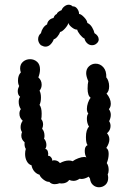

<svg xmlns="http://www.w3.org/2000/svg" viewBox="-20 -791 558 811"><path d="M211 -13Q197 -13 188 -23Q177 -22 163.5 -32.5Q150 -43 147 -53Q135 -56 125.5 -66.5Q116 -77 113 -93Q101 -96 93.5 -109.5Q86 -123 86 -141Q86 -152 89 -162Q82 -173 84 -190Q70 -202 70 -218Q70 -226 73 -233Q67 -242 67 -254Q67 -269 76 -281Q62 -293 62 -311Q62 -322 68 -330Q59 -343 59 -361Q59 -375 65 -382Q55 -390 55 -406Q55 -416 61 -428Q56 -436 56 -451Q56 -473 68 -485Q65 -494 65 -502Q65 -520 77.5 -530.5Q90 -541 107 -541Q124 -541 136.5 -530Q149 -519 149 -498Q149 -482 142 -464Q156 -452 156 -433Q156 -419 147 -408Q153 -397 153 -379Q153 -360 147 -348Q156 -336 156 -311Q156 -294 154 -288Q162 -279 162 -265Q162 -257 158 -247Q168 -236 168 -217Q168 -211 166 -205Q170 -202 173 -194.5Q176 -187 176 -179Q176 -169 171 -162Q179 -161 182 -151.5Q185 -142 183 -133H184Q191 -133 196.5 -125.5Q202 -118 200 -112Q203 -114 209 -114Q217 -114 223.5 -110.5Q230 -107 233 -102Q253 -113 271 -113Q280 -113 287 -110Q296 -117 310.5 -122.5Q325 -128 336 -128Q341 -128 345 -126Q338 -137 338 -154Q338 -173 350 -178Q343 -186 343 -212Q343 -243 356 -256Q347 -271 347 -289Q347 -305 353 -311Q347 -319 347 -331Q347 -343 351.5 -356.5Q356 -370 363 -378Q350 -387 350 -417Q350 -436 353 -448Q344 -468 344 -482Q344 -500 356 -511Q368 -522 384 -522Q403 -522 416.5 -507Q430 -492 429 -464Q434 -459 437.5 -448.5Q441 -438 441 -427Q441 -405 430 -396Q448 -374 448 -353Q448 -339 440 -330Q448 -319 448 -306Q448 -293 441 -279Q447 -270 447 -259Q447 -241 432 -228Q442 -217 442 -202Q442 -186 429 -166Q439 -160 439 -141Q439 -122 431 -102Q439 -91 439 -73Q439 -62 435 -55Q437 -45 437 -40Q437 -21 425.5 -10.5Q414 0 398 0Q384 0 373 -9.5Q362 -19 360 -37Q359 -38 357.5 -40.5Q356 -43 355 -45Q338 -35 324 -35Q319 -35 316 -36Q303 -27 291 -27Q281 -27 272 -31Q268 -24 259.5 -20Q251 -16 241 -16Q235 -16 232 -17Q221 -13 211 -13ZM349 -694Q361 -689 369 -675.5Q377 -662 379 -651Q397 -640 397 -624Q397 -612 382 -603Q376 -600 369 -600Q357 -600 348 -608.5Q339 -617 337 -628Q328 -632 318 -644.5Q308 -657 306 -666Q297 -665 284 -675Q271 -685 269 -694Q266 -683 254 -670Q242 -657 234 -656Q231 -647 223 -637Q215 -627 207 -625Q203 -613 193.5 -603.5Q184 -594 172 -594Q164 -594 153 -600Q148 -604 144.5 -611Q141 -618 141 -625Q141 -641 153 -651Q155 -662 162 -672.5Q169 -683 179 -688Q180 -698 187.5 -705.5Q195 -713 206 -715Q210 -728 220 -732Q221 -737 227.5 -741.5Q234 -746 240 -748Q243 -757 252 -764Q261 -771 270 -771Q280 -771 287 -764Q298 -765 306 -754.5Q314 -744 314 -732Q322 -732 335 -718.5Q348 -705 349 -694Z"/></svg>

Font: Pangolin
Style: Regular
Weight: 400
Designer: Kevin Burke
Foundry: Google, Inc.
Version: Version 1.101